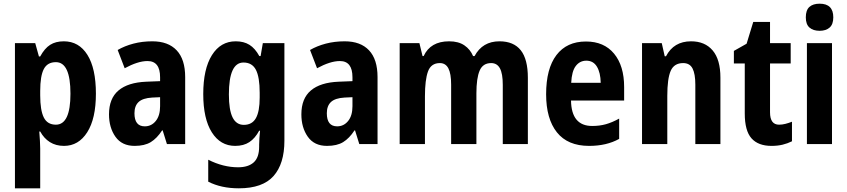

<svg xmlns="http://www.w3.org/2000/svg" viewBox="-20 -781 4593 1041"><path d="M326 -557Q408 -557 454 -483.5Q500 -410 500 -273Q500 -138 453 -64Q406 10 327 10Q283 10 250.5 -10.5Q218 -31 198 -68H193Q195 -41 196.5 -17.5Q198 6 198 24V240H61V-547H171L191 -475H198Q222 -519 252 -538Q282 -557 326 -557ZM283 -444Q237 -444 217.5 -406.5Q198 -369 198 -288V-264Q198 -183 217.5 -144Q237 -105 283 -105Q362 -105 362 -273Q362 -444 283 -444Z M806 -557Q892 -557 938 -508Q984 -459 984 -363V0H885L862 -74H859Q831 -31 797.5 -10.5Q764 10 710 10Q641 10 606 -39.5Q571 -89 571 -161Q571 -247 622.5 -290.5Q674 -334 773 -338L848 -341V-362Q848 -450 780 -450Q753 -450 722 -440Q691 -430 656 -411L618 -510Q656 -532 703.5 -544.5Q751 -557 806 -557ZM805 -252Q754 -249 731.5 -228Q709 -207 709 -167Q709 -96 765 -96Q801 -96 824.5 -125Q848 -154 848 -205V-254Z M1258 -557Q1302 -557 1332.5 -538Q1363 -519 1386 -477H1393L1405 -547H1522V-18Q1522 107 1463 173.5Q1404 240 1275 240Q1179 240 1109 204V85Q1190 126 1271 126Q1326 126 1355.5 99.5Q1385 73 1385 15V4Q1385 -11 1386.5 -32.5Q1388 -54 1390 -72H1385Q1363 -31 1332 -10.5Q1301 10 1255 10Q1175 10 1128.5 -63.5Q1082 -137 1082 -271Q1082 -407 1129 -482Q1176 -557 1258 -557ZM1300 -442Q1221 -442 1221 -269Q1221 -185 1241 -144.5Q1261 -104 1302 -104Q1347 -104 1367.5 -140.5Q1388 -177 1388 -252V-278Q1388 -363 1367.5 -402.5Q1347 -442 1300 -442Z M1849 -557Q1935 -557 1981 -508Q2027 -459 2027 -363V0H1928L1905 -74H1902Q1874 -31 1840.5 -10.5Q1807 10 1753 10Q1684 10 1649 -39.5Q1614 -89 1614 -161Q1614 -247 1665.5 -290.5Q1717 -334 1816 -338L1891 -341V-362Q1891 -450 1823 -450Q1796 -450 1765 -440Q1734 -430 1699 -411L1661 -510Q1699 -532 1746.5 -544.5Q1794 -557 1849 -557ZM1848 -252Q1797 -249 1774.5 -228Q1752 -207 1752 -167Q1752 -96 1808 -96Q1844 -96 1867.5 -125Q1891 -154 1891 -205V-254Z M2688 -557Q2765 -557 2803.5 -508.5Q2842 -460 2842 -359V0H2706V-321Q2706 -382 2690.5 -410.5Q2675 -439 2643 -439Q2598 -439 2580.5 -398Q2563 -357 2563 -275V0H2426V-322Q2426 -382 2411 -410.5Q2396 -439 2365 -439Q2317 -439 2300.5 -393.5Q2284 -348 2284 -259V0H2147V-547H2254L2271 -477H2277Q2314 -557 2415 -557Q2466 -557 2498 -535Q2530 -513 2545 -477H2553Q2596 -557 2688 -557Z M3157 -556Q3255 -556 3309.5 -490Q3364 -424 3364 -309V-236H3076Q3078 -98 3191 -98Q3231 -98 3265 -107.5Q3299 -117 3337 -138V-28Q3269 10 3174 10Q3058 10 2999.5 -63.5Q2941 -137 2941 -270Q2941 -409 2997 -482.5Q3053 -556 3157 -556ZM3159 -452Q3124 -452 3102 -423.5Q3080 -395 3077 -332H3237Q3236 -387 3216.5 -419.5Q3197 -452 3159 -452Z M3727 -557Q3802 -557 3844 -507.5Q3886 -458 3886 -360V0H3750V-322Q3750 -380 3735 -409.5Q3720 -439 3684 -439Q3635 -439 3616.5 -397Q3598 -355 3598 -261V0H3461V-547H3568L3584 -476H3591Q3633 -557 3727 -557Z M4204 -105Q4221 -105 4238.5 -109.5Q4256 -114 4274 -121V-15Q4250 -3 4223 3.5Q4196 10 4163 10Q4091 10 4054.5 -31Q4018 -72 4018 -166V-437H3959V-505L4028 -544L4064 -662H4155V-547H4267V-437H4155V-172Q4155 -105 4204 -105Z M4424 -761Q4498 -761 4498 -687Q4498 -649 4478 -631.5Q4458 -614 4424 -614Q4389 -614 4369 -631.5Q4349 -649 4349 -687Q4349 -726 4368.5 -743.5Q4388 -761 4424 -761ZM4491 -547V0H4355V-547Z"/></svg>

Font: Noto Sans Khmer UI Condensed
Style: Bold
Weight: 700
Width: 3
Designer: Danh Hong and the Monotype Design Team
Foundry: Monotype Imaging Inc.
Version: Version 2.002; ttfautohint (v1.8.4.7-5d5b)